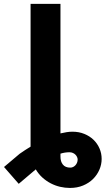

<svg xmlns="http://www.w3.org/2000/svg" viewBox="-103 -747 544 972"><path d="M-3.6 31.6Q22.7 13.1 51.8 -4.6V-727.3H203.1V-71.7Q219.1 -75.6 234.2 -77.9Q249.3 -80.3 263.5 -80.3Q296.5 -80.3 323.7 -69.2Q350.9 -58.2 370.4 -39.4Q389.9 -20.6 400.7 4.4Q411.6 29.5 411.6 57.5Q411.6 85.6 400.2 112Q388.8 138.5 368.1 159.1Q347.3 179.7 317.6 192.1Q288 204.5 251.1 204.5Q226.2 204.5 201.2 198.7Q176.1 192.8 153.4 180.9Q130.7 169 111.3 151.5Q92 133.9 78.1 110.4L-8.2 183.6L-82.7 98.4ZM252.8 101.6Q260.7 101.6 267.4 98.2Q274.1 94.8 279.1 89.3Q284.1 83.8 287.1 76.3Q290.1 68.9 290.1 60.7Q290.1 54.3 287.1 47.8Q284.1 41.2 278.8 35.9Q273.4 30.5 265.8 27.2Q258.2 23.8 248.6 23.8Q225.5 23.8 203.1 30.9V45.1Q202.8 70.7 215.2 86.1Q227.6 101.6 252.8 101.6Z"/></svg>

Font: Cannonade
Style: Bold
Weight: 700
Designer: Rasmus Andersson
Foundry: rsms
Version: Version 3.012;git-f93a4a705